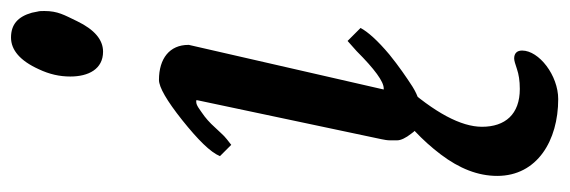

<svg xmlns="http://www.w3.org/2000/svg" viewBox="-354 -376 1009 340"><g transform="rotate(-90 150.0 -206.5)"><path d="M178 -429C165 -429 141 -415 107 -388C72 -360 50 -338 43 -321L63 -301C81 -315 76 -311 94 -330C102 -339 111 -347 120 -353C126 -357 133 -363 139 -363H142V-361L73 -35C72 -30 71 -25 71 -20V-7C71 -1 75 8 83 18C91 30 103 35 118 35C134 35 150 30 166 20C183 9 202 -4 223 -21C248 -42 263 -59 270 -72L247 -95L229 -79C197 -47 175 -31 163 -31H161L240 -376V-377C240 -410 216 -429 178 -429ZM228 -528C249 -528 267 -543 282 -574C293 -597 300 -608 300 -632C300 -636 300 -641 299 -644L297 -654C290 -679 276 -691 253 -691C231 -691 212 -675 197 -642C188 -623 184 -605 184 -586C184 -554 197 -528 228 -528ZM144 278C186 278 230 244 230 214C230 205 225 200 216 200C212 200 206 202 197 205C188 208 177 210 162 210C117 210 95 184 95 143C95 106 120 59 170 3L184 -14H135C101 9 71 37 46 70C21 103 8 136 8 170C8 241 71 278 144 278Z"/></g></svg>

Font: fbb
Style: Bold Italic
Weight: 700
Italic angle: -12°
Designer: David J. Perry, Michael Sharpe
Version: Version 0.991